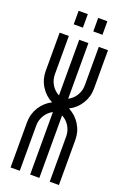

<svg xmlns="http://www.w3.org/2000/svg" viewBox="-161 -903 637 956"><g transform="rotate(20 157.0 -424.5)"><path d="M184.5 -848.8H233.2V-777.2H184.5ZM80.8 -848.8H129.5V-777.2H80.8ZM181.6 -419.4Q206.6 -432.3 221.6 -456.9Q236.6 -481.5 236.6 -511V-714.3H285.3V-511Q285.3 -467.3 262.6 -430.9Q239.9 -394.4 202 -375.3Q239.9 -356.1 262.6 -319.7Q285.3 -283.2 285.3 -239.5V0H236.6V-239.5Q236.6 -269.1 221.6 -293.6Q206.6 -318.2 181.6 -331.1V0H132.9V-331.1Q107.9 -318.2 92.9 -293.6Q77.9 -269.1 77.9 -239.5V0H29.2V-239.5Q29.2 -283.2 51.9 -319.7Q74.6 -356.1 112.5 -375.3Q74.6 -394.4 51.9 -430.9Q29.2 -467.3 29.2 -511V-714.3H77.9V-511Q77.9 -481.5 92.9 -456.9Q107.9 -432.3 132.9 -419.4V-714.3H181.6Z"/></g></svg>

Font: Marapfhont
Style: Book
Weight: 400
Version: Version 0.15